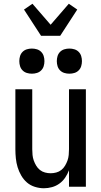

<svg xmlns="http://www.w3.org/2000/svg" viewBox="-20 -996 540 1024"><path d="M214 8Q190 8 166 0.5Q142 -7 124 -22.5Q106 -38 93.5 -59.5Q81 -81 74 -104Q67 -127 64.5 -151.5Q62 -176 62 -200V-520H152V-200Q152 -185 153.5 -169.5Q155 -154 160 -140Q165 -126 173 -112.5Q181 -99 193 -89.5Q205 -80 220 -76Q235 -72 250 -72Q265 -72 280 -76Q295 -80 307 -89.5Q319 -99 327 -112.5Q335 -126 340 -140Q345 -154 346.5 -169.5Q348 -185 348 -200V-520H438V0H348V-88Q340 -67 327.5 -48.5Q315 -30 297 -17Q279 -4 257.5 2Q236 8 214 8ZM350 -603Q336 -603 323 -607Q310 -611 300.5 -620.5Q291 -630 287 -643Q283 -656 283 -670Q283 -684 287 -697Q291 -710 300.5 -719.5Q310 -729 323 -733Q336 -737 350 -737Q364 -737 377 -733Q390 -729 399.5 -719.5Q409 -710 413 -697Q417 -684 417 -670Q417 -656 413 -643Q409 -630 399.5 -620.5Q390 -611 377 -607Q364 -603 350 -603ZM150 -603Q136 -603 123 -607Q110 -611 100.5 -620.5Q91 -630 87 -643Q83 -656 83 -670Q83 -684 87 -697Q91 -710 100.5 -719.5Q110 -729 123 -733Q136 -737 150 -737Q164 -737 177 -733Q190 -729 199.5 -719.5Q209 -710 213 -697Q217 -684 217 -670Q217 -656 213 -643Q209 -630 199.5 -620.5Q190 -611 177 -607Q164 -603 150 -603ZM199 -805 108 -945 153 -976 250 -864 347 -976 392 -945 301 -805Z"/></svg>

Font: Iosevka Curly Medium
Style: Regular
Weight: 500
Monospace: yes
Designer: Belleve Invis
Foundry: Belleve Invis
Version: Version 22.1.2; ttfautohint (v1.8.4)